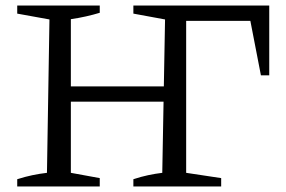

<svg xmlns="http://www.w3.org/2000/svg" viewBox="-20 -671 1030 691"><path d="M42 0V-26Q70 -35 96.5 -40.5Q123 -46 149 -49L158 -601L42 -622V-651H339V-625Q316 -618 289.5 -612Q263 -606 235 -602V-49L339 -30V0ZM194 -305V-360H611V-305ZM949 -651V-400H919L881 -596H650V-49L776 -30V0H460V-26Q487 -35 513 -40.5Q539 -46 564 -49L574 -601L460 -622V-651Z"/></svg>

Font: Piazzolla 24pt
Style: Regular
Weight: 400
Designer: Juan Pablo del Peral
Foundry: Huerta Tipografica
Version: Version 2.005